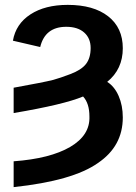

<svg xmlns="http://www.w3.org/2000/svg" viewBox="-20 -558 560 788"><path d="M352 -361Q352 -401 325.5 -424.5Q299 -448 252 -448Q165 -448 145 -365L33 -391Q45 -460 105 -499Q165 -538 258 -538Q364 -538 424 -491Q484 -444 484 -360Q484 -274 420 -222Q450 -203 467 -164Q484 -125 484 -76Q484 42 382 111Q279 184 36 210V104Q186 93 268 45Q350 -3 347 -80Q347 -134 321 -162Q243 -129 36 -94V-198Q158 -220 198 -230Q227 -238 269 -254Q314 -271 333 -295.5Q352 -320 352 -361Z"/></svg>

Font: Libra Sans
Style: Bold
Weight: 700
Foundry: Context Ltd
Version: Version 1.000